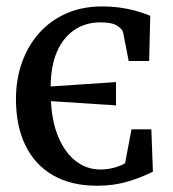

<svg xmlns="http://www.w3.org/2000/svg" viewBox="-20 -582 552 614"><path d="M290.5 12Q207 12 149 -21.8Q91 -55.5 61 -117.8Q31 -180 31 -265Q31 -327.5 50 -381.5Q69 -435.5 105 -476Q141 -516.5 192 -539Q243 -561.5 307.5 -561.5Q335 -561.5 361.5 -558Q388 -554.5 412.8 -547.8Q437.5 -541 460.5 -531.5L457 -387H391.5L374 -477Q372.5 -487.5 355.8 -499Q339 -510.5 301.5 -510.5Q253.5 -510.5 217.8 -486.2Q182 -462 162.2 -416.5Q142.5 -371 142 -305.5L351 -319.5V-245L143 -258.5Q145 -210.5 157 -170.5Q169 -130.5 189.8 -101.2Q210.5 -72 238.8 -56Q267 -40 301.5 -40Q325 -40 346.5 -46.2Q368 -52.5 380 -60L400.5 -168.5H464L469 -33Q432.5 -14.5 387.8 -1.2Q343 12 290.5 12Z"/></svg>

Font: Merriweather 36pt Medium
Style: Regular
Weight: 500
Version: Version 2.100